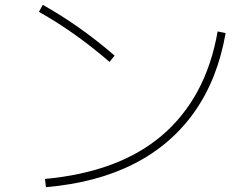

<svg xmlns="http://www.w3.org/2000/svg" viewBox="-20 -757 1040 794"><path d="M166 -17Q318 -31 439.5 -76Q561 -121 650.5 -197.5Q740 -274 798 -381.5Q856 -489 880 -627L913 -620Q880 -430 784 -294Q688 -158 534 -79.5Q380 -1 170 17ZM433 -501Q361 -563 288.5 -614.5Q216 -666 141 -708L157 -737Q235 -693 308 -641.5Q381 -590 454 -527Z"/></svg>

Font: M PLUS 2 ExtraLight
Style: Regular
Weight: 250
Designer: Coji Morishita
Foundry: UNDERFOREST DESIGN
Version: Version 1.001